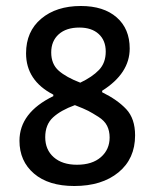

<svg xmlns="http://www.w3.org/2000/svg" viewBox="-20 -613 522 641"><path d="M250 -593Q326 -593 369.5 -555Q413 -517 413 -451Q413 -368 321 -310V-305Q372 -280 401.5 -248.5Q431 -217 431 -161Q431 -83 375.5 -37.5Q320 8 228 8Q142 8 93.5 -33.5Q45 -75 45 -143Q45 -237 158 -292V-297Q67 -344 67 -435Q67 -508 117.5 -550.5Q168 -593 250 -593ZM245 -521Q201 -521 176 -498.5Q151 -476 151 -438Q151 -399 176 -377Q201 -355 248 -337Q288 -356 310.5 -379.5Q333 -403 333 -441Q333 -478 309.5 -499.5Q286 -521 245 -521ZM230 -262Q183 -245 157 -221Q131 -197 131 -155Q131 -113 159.5 -88Q188 -63 237 -63Q288 -63 317 -88.5Q346 -114 346 -154Q346 -176 337.5 -193Q329 -210 308.5 -223Q288 -236 274.5 -243Q261 -250 230 -262Z"/></svg>

Font: Alegreya Sans Medium
Style: Regular
Weight: 500
Designer: Juan Pablo del Peral
Foundry: Huerta Tipografica
Version: Version 2.007